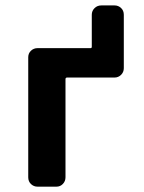

<svg xmlns="http://www.w3.org/2000/svg" viewBox="-20 -700 540 720"><path d="M409.2 -679.7Q423.8 -679.7 434.1 -669.9Q444.3 -660.2 444.3 -644.5V-444.3Q444.3 -429.7 434.1 -419.4Q423.8 -409.2 409.2 -409.2H231.4Q226.6 -409.2 225.6 -404.3V-35.2Q225.6 -20.5 215.8 -10.3Q206.1 0 191.4 0H121.1Q106.4 0 96.2 -9.8Q85.9 -19.5 85.9 -35.2V-485.4Q85.9 -500 96.2 -509.8Q106.4 -519.5 121.1 -519.5H320.3Q324.2 -519.5 324.2 -525.4V-644.5Q324.2 -659.2 334.5 -669.4Q344.7 -679.7 360.4 -679.7Z"/></svg>

Font: Rounded-L Mgen+ 1m bold
Style: Bold
Weight: 700
Designer: [Source Han Sans]
Ryoko NISHIZUKA  (kana & ideographs); Paul D. Hunt (Latin, Greek & Cyrillic); Wenlong ZHANG  (bopomofo
Version: Version 1.059.20150602